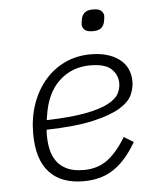

<svg xmlns="http://www.w3.org/2000/svg" viewBox="-52 -765 705 824"><g transform="rotate(-5 300.0 -353.5)"><path d="M275 12Q179 12 128 -43.5Q77 -99 77 -210Q77 -278 97 -336Q117 -394 153.5 -437Q190 -480 240.5 -504Q291 -528 352 -528Q428 -528 474.5 -493.5Q521 -459 521 -395Q521 -369 508.5 -340Q496 -311 456 -286Q416 -261 339.5 -243Q263 -225 136 -222Q135 -214 135 -207Q135 -200 135 -198Q135 -165 141.5 -136Q148 -107 164.5 -84.5Q181 -62 209 -49Q237 -36 280 -36Q340 -36 382 -67Q424 -98 463 -162L504 -137Q461 -62 407 -25Q353 12 275 12ZM346 -481Q267 -481 212 -429.5Q157 -378 143 -281L140 -263Q244 -266 307.5 -278Q371 -290 406 -308.5Q441 -327 452.5 -349Q464 -371 464 -393Q464 -430 437 -455.5Q410 -481 346 -481ZM371 -626Q345 -626 335 -636Q325 -646 325 -658Q325 -663 326 -669.5Q327 -676 328 -681Q331 -698 342.5 -708.5Q354 -719 379 -719Q405 -719 415 -709Q425 -699 425 -687Q425 -682 424 -675.5Q423 -669 422 -664Q419 -647 407.5 -636.5Q396 -626 371 -626Z"/></g></svg>

Font: IBM Plex Mono Light
Style: Italic
Weight: 300
Italic angle: -9°
Monospace: yes
Designer: Mike Abbink, Paul van der Laan, Pieter van Rosmalen
Foundry: Bold Monday
Version: Version 2.3